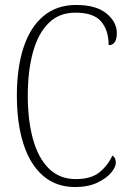

<svg xmlns="http://www.w3.org/2000/svg" viewBox="-20 -744 519 774"><path d="M283 10Q206 10 153.5 -35.5Q101 -81 74.5 -164Q48 -247 48 -358Q48 -471 75 -553Q102 -635 155.5 -679.5Q209 -724 287 -724Q368 -724 409.5 -689.5Q451 -655 451 -611Q451 -562 418 -562Q418 -621 388 -657Q358 -693 284 -693Q218 -693 175.5 -650.5Q133 -608 112.5 -532.5Q92 -457 92 -358Q92 -259 113 -183Q134 -107 177 -64.5Q220 -22 286 -22Q347 -22 381 -49.5Q415 -77 433 -117Q447 -109 447 -88Q447 -71 428 -48Q409 -25 372 -7.5Q335 10 283 10Z"/></svg>

Font: Noto Serif Tamil Condensed ExtraLight
Style: Regular
Weight: 200
Width: 3
Designer: Indian Type Foundry, Tom Grace, and the Monotype Design Team
Foundry: Monotype Imaging Inc.
Version: Version 2.004; ttfautohint (v1.8.4.7-5d5b)